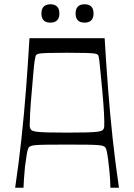

<svg xmlns="http://www.w3.org/2000/svg" viewBox="-20 -879 628 899"><path d="M51 0Q68 -115 80.5 -230.5Q93 -346 102 -463.5Q111 -581 118 -700H470Q477 -581 486 -463.5Q495 -346 507.5 -230.5Q520 -115 537 0H497Q497 -8 495.5 -37.5Q494 -67 490 -99Q487 -131 482.5 -157.5Q478 -184 472 -190Q469 -193 463 -195.5Q457 -198 440 -199.5Q423 -201 388.5 -201.5Q354 -202 294 -202Q233 -202 198.5 -201.5Q164 -201 147.5 -199.5Q131 -198 125 -195.5Q119 -193 116 -190Q110 -184 105.5 -157.5Q101 -131 97 -99Q94 -67 92 -37.5Q90 -8 90 0ZM294 -258Q352 -258 386.5 -259Q421 -260 438.5 -262.5Q456 -265 461.5 -270.5Q467 -276 468 -287Q469 -306 467 -347.5Q465 -389 459 -454Q453 -513 450 -547Q447 -581 445 -596Q443 -611 441.5 -616Q440 -621 437 -623Q433 -627 422 -628.5Q411 -630 382 -631Q353 -632 294 -632Q235 -632 206 -631Q177 -630 166.5 -628.5Q156 -627 151 -623Q148 -621 146.5 -616Q145 -611 142.5 -596Q140 -581 137 -547Q134 -513 129 -454Q123 -389 121 -347.5Q119 -306 119 -287Q121 -276 126.5 -270.5Q132 -265 149.5 -262.5Q167 -260 201.5 -259Q236 -258 294 -258ZM216 -773Q174 -773 174 -816Q174 -838 185 -848.5Q196 -859 216 -859Q236 -859 247 -848.5Q258 -838 258 -816Q258 -794 247 -783.5Q236 -773 216 -773ZM376 -773Q334 -773 334 -816Q334 -838 345 -848.5Q356 -859 376 -859Q396 -859 407 -848.5Q418 -838 418 -816Q418 -794 407 -783.5Q396 -773 376 -773Z"/></svg>

Font: Ojuju ExtraLight
Style: Regular
Weight: 400
Version: Version 1.000